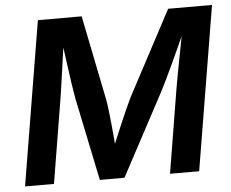

<svg xmlns="http://www.w3.org/2000/svg" viewBox="-52 -788 1022 849"><g transform="rotate(-5 459.5 -364.0)"><path d="M25.4 0 146 -727.5H340.3L416.5 -350.1Q420.4 -329.1 424.1 -296.6Q427.7 -264.2 431.4 -227.3Q435.1 -190.4 437.7 -155.8Q440.4 -121.1 441.9 -95.2L414.6 -96.2Q425.3 -122.6 439.7 -157.5Q454.1 -192.4 469.7 -229Q485.4 -265.6 499.5 -297.9Q513.7 -330.1 523.9 -350.6L724.1 -727.5H918.9L798.3 0H668.9L729.5 -368.7Q733.4 -393.1 739.7 -426.5Q746.1 -460 753.2 -497.8Q760.3 -535.6 767.6 -573Q774.9 -610.4 780.3 -643.1L791 -642.6Q774.4 -604 756.3 -564.2Q738.3 -524.4 720.9 -487.3Q703.6 -450.2 688.7 -419.2Q673.8 -388.2 663.1 -367.7L466.8 0H357.4L280.8 -368.7Q275.9 -395.5 269.3 -439.9Q262.7 -484.4 255.6 -537.8Q248.5 -591.3 241.7 -643.1L254.4 -642.6Q249.5 -608.9 243.9 -570.8Q238.3 -532.7 233.2 -495.4Q228 -458 223.1 -424.8Q218.3 -391.6 214.4 -367.7L153.8 0Z"/></g></svg>

Font: Inter 18pt SemiBold
Style: Italic
Weight: 600
Italic angle: -9.3988°
Designer: Rasmus Andersson
Foundry: rsms
Version: Version 4.001;git-66647c0bb